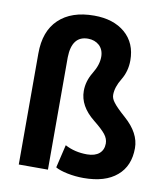

<svg xmlns="http://www.w3.org/2000/svg" viewBox="-85 -833 802 915"><g transform="rotate(10 315.5 -375.5)"><path d="M207 -543.9C208.5 -613.3 235.4 -647.9 287.1 -647.9C309.1 -647.9 327.6 -641.1 342.3 -627.9C356.4 -614.3 363.8 -596.2 363.8 -573.2C363.8 -547.4 355 -520 336.9 -490.7C318.8 -460.9 310.1 -430.7 310.1 -399.4C310.1 -350.6 334.5 -306.6 383.3 -267.6C410.2 -246.1 429.2 -228.5 440.4 -214.4C451.7 -200.2 457 -185.5 457 -170.4C457 -129.4 428.7 -104 377.4 -104C337.9 -104 302.2 -112.3 270.5 -129.4L244.1 -17.6C257.3 -9.8 276.4 -3.4 302.2 2C328.1 7.3 354 9.8 380.4 9.8C450.2 9.8 503.9 -6.3 541.5 -38.6C579.1 -70.3 597.7 -115.2 597.7 -172.9C597.7 -221.2 573.2 -267.1 523.9 -310.5C495.1 -335.9 476.1 -355 466.3 -368.2C456.1 -380.9 451.2 -393.1 451.2 -405.3C451.2 -430.2 460 -457 477.5 -485.4C494.6 -513.7 503.4 -545.4 503.4 -580.6C503.4 -636.2 484.9 -680.2 447.3 -712.9C409.7 -745.1 359.4 -761.2 297.4 -761.2C223.6 -761.2 167 -741.7 126.5 -703.1C85.9 -664.6 65.9 -609.4 65.9 -537.6V0H207Z"/></g></svg>

Font: Roboto
Style: Bold
Weight: 700
Designer: Google
Version: Version 2.137; 2017